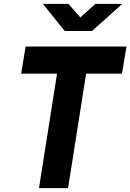

<svg xmlns="http://www.w3.org/2000/svg" viewBox="-20 -970 672 990"><path d="M181 0 274 -590H89L112 -730H632L609 -590H424L331 0ZM314 -810 201 -950H333L394 -880L472 -950H611L454 -810Z"/></svg>

Font: JetBrains Mono NL ExtraBold
Style: Italic
Weight: 800
Italic angle: -9°
Monospace: yes
Designer: Philipp Nurullin, Konstantin Bulenkov
Foundry: JetBrains
Version: Version 2.305; ttfautohint (v1.8.4.7-5d5b)